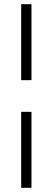

<svg xmlns="http://www.w3.org/2000/svg" viewBox="-20 -694 251 915"><path d="M130 -674H81V-312H130ZM130 -161H81V201H130Z"/></svg>

Font: Libertinus Math
Style: Regular
Weight: 400
Designer: Philipp H. Poll
Foundry: Khaled Hosny
Version: Version 6.2